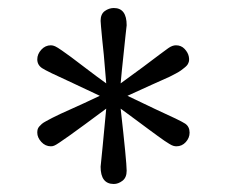

<svg xmlns="http://www.w3.org/2000/svg" viewBox="-20 -769 570 479"><path d="M73 -438Q73 -443 74 -446.5Q75 -450 78 -453.5Q81 -457 84.5 -460Q88 -463 95.5 -467Q103 -471 110.5 -475Q118 -479 131 -485Q144 -491 156.5 -496.5Q169 -502 189.5 -511.5Q210 -521 229 -530L161 -562Q97 -591 85 -599Q73 -607 73 -621Q73 -634 83 -645Q93 -656 107 -656Q112 -656 117.5 -653.5Q123 -651 134.5 -643Q146 -635 157.5 -626.5Q169 -618 194.5 -598.5Q220 -579 245 -561L239 -632Q237 -649 235 -670.5Q233 -692 232 -703Q231 -714 231 -717Q231 -734 241.5 -741.5Q252 -749 264 -749Q296 -749 296 -706Q295 -700 293 -679Q291 -658 287.5 -626.5Q284 -595 281 -561L337 -602Q390 -642 400 -649Q410 -656 419 -656Q432 -656 440.5 -647Q449 -638 451 -628Q453 -618 450 -612Q449 -609 446.5 -606Q444 -603 439.5 -599.5Q435 -596 431 -593Q427 -590 418.5 -585.5Q410 -581 403 -577.5Q396 -574 383 -568.5Q370 -563 359.5 -558Q349 -553 331 -545Q313 -537 298 -530L367 -497Q431 -468 442 -460.5Q453 -453 453 -438Q453 -425 443.5 -414.5Q434 -404 420 -404Q417 -404 413 -405Q409 -406 402.5 -410Q396 -414 390 -418Q384 -422 372.5 -430.5Q361 -439 350 -447Q339 -455 319 -470Q299 -485 281 -498Q296 -365 296 -343Q296 -326 285.5 -318Q275 -310 264 -310Q231 -310 231 -353L236 -403L245 -498Q127 -410 116 -406Q112 -404 107 -404Q93 -404 83 -415Q73 -426 73 -438Z"/></svg>

Font: Coval
Style: Light
Weight: 300
Foundry: Context Ltd
Version: Version 001.000